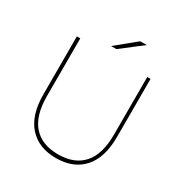

<svg xmlns="http://www.w3.org/2000/svg" viewBox="-215 -1126 1234 1294"><g transform="rotate(30 401.5 -479.5)"><path d="M553.3 -963.3 388.9 -836.7H347.8L501.1 -962.2ZM115.6 -327.8V-777.8H142.2V-328.9Q142.2 -177.8 208.9 -101.7Q275.6 -25.6 402.2 -25.6Q530 -25.6 596.7 -101.7Q663.3 -177.8 663.3 -328.9V-777.8H688.9V-327.8Q688.9 -164.4 613.3 -80.6Q537.8 3.3 402.2 3.3Q267.8 3.3 191.7 -81.1Q115.6 -165.6 115.6 -327.8Z"/></g></svg>

Font: Paperlogy 1 Thin
Style: Regular
Weight: 250
Designer: redesigned by Lee Juim, glyphs from Gmarket Sans & Montserrat
Foundry: PT&
Version: Version 1.001